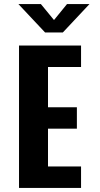

<svg xmlns="http://www.w3.org/2000/svg" viewBox="-20 -924 490 944"><path d="M73.5 0V-700H378.5V-594.5H216V-396.5H358V-291.5H216V-105.5H378.5V0ZM70.5 -904H181L245.5 -825.5L309.5 -904H420L289 -764.5H201.5Z"/></svg>

Font: Trispace Condensed SemiBold
Style: Regular
Weight: 600
Width: 3
Designer: Tyler Finck
Foundry: Etcetera Type Company
Version: Version 1.210; ttfautohint (v1.8.3)